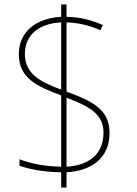

<svg xmlns="http://www.w3.org/2000/svg" viewBox="-20 -779 610 857"><path d="M253 -10V58H277V-10C388 -16 469 -73 469 -186C469 -292 389 -329 277 -370V-679C320 -678 372 -669 428 -644L439 -667C385 -692 330 -703 277 -704V-759H253V-704C145 -698 64 -641 64 -536C64 -428 150 -392 253 -353V-35C180 -36 113 -50 67 -68V-39C109 -25 169 -11 253 -10ZM253 -679V-379C168 -411 91 -445 91 -538C91 -630 163 -675 253 -679ZM277 -35V-343C378 -304 442 -271 442 -187C442 -87 372 -40 277 -35Z"/></svg>

Font: Noto Sans Thai Looped Thin
Style: Regular
Weight: 100
Designer: Sasikarn Vongin, Ben Mitchell
Foundry: The Fontpad Ltd
Version: Version 1.001